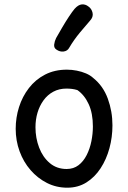

<svg xmlns="http://www.w3.org/2000/svg" viewBox="-20 -870 595 893"><path d="M291 -546Q314 -546 337 -541.5Q360 -537 380 -528.5Q400 -520 414 -507Q460 -470 481.5 -411Q503 -352 503 -287Q503 -232 489 -180.5Q475 -129 448 -87.5Q421 -46 382 -21.5Q343 3 293 3Q242 3 198.5 -19Q155 -41 122 -79Q89 -117 71 -166.5Q53 -216 53 -271Q53 -323 68.5 -372Q84 -421 114.5 -460.5Q145 -500 189.5 -523Q234 -546 291 -546ZM145 -278Q145 -228 162 -183.5Q179 -139 211.5 -111.5Q244 -84 290 -84Q322 -84 345 -101.5Q368 -119 383 -148.5Q398 -178 405 -213Q412 -248 412 -282Q412 -343 392.5 -385.5Q373 -428 340 -451Q327 -455 314.5 -456.5Q302 -458 289 -458Q255 -458 228 -443.5Q201 -429 182.5 -403.5Q164 -378 154.5 -346Q145 -314 145 -278ZM302 -648Q294 -633 276.5 -630.5Q259 -628 243 -639Q230 -647 232 -663Q234 -679 241 -693Q254 -716 269.5 -742.5Q285 -769 300.5 -792.5Q316 -816 327 -829Q344 -848 360.5 -849.5Q377 -851 391 -840Q406 -830 410.5 -810.5Q415 -791 398 -773Q381 -754 352 -719Q323 -684 302 -648Z"/></svg>

Font: Playpen Sans Arabic
Style: Regular
Weight: 400
Designer: Azza Alameddine, Laura Meseguer, Veronika Burian, José Scaglione
Foundry: TypeTogether
Version: Version 2.000